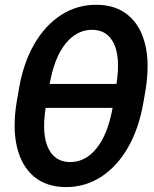

<svg xmlns="http://www.w3.org/2000/svg" viewBox="-20 -759 633 791"><path d="M252 11.7Q171.9 11.7 120.4 -31.2Q68.8 -74.2 50 -153.1Q31.2 -231.9 48.8 -339.8L57.1 -387.7Q74.7 -495.6 119.6 -574.5Q164.6 -653.3 230.2 -696.3Q295.9 -739.3 376.5 -739.3Q456.5 -739.3 508.1 -696.3Q559.6 -653.3 578.4 -574.5Q597.2 -495.6 579.6 -387.7L571.3 -339.8Q553.2 -231.9 508.3 -153.1Q463.4 -74.2 397.7 -31.2Q332 11.7 252 11.7ZM269 -91.3Q332.5 -91.3 378.4 -148.7Q424.3 -206.1 443.8 -314.5H168Q151.4 -206.1 178.7 -148.7Q206.1 -91.3 269 -91.3ZM184.6 -413.1H460Q476.6 -521.5 449.5 -578.9Q422.4 -636.2 358.9 -636.2Q295.9 -636.2 249.8 -578.9Q203.6 -521.5 184.6 -413.1Z"/></svg>

Font: Inter Display SemiBold
Style: Italic
Weight: 600
Italic angle: -9.39999°
Designer: Rasmus Andersson
Foundry: rsms
Version: Version 4.000;git-a52131595